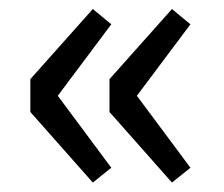

<svg xmlns="http://www.w3.org/2000/svg" viewBox="-20 -460 487 417"><path d="M181.6 -63.5 45.9 -216.8V-288.1L181.6 -440.4L221.7 -407.2L105.5 -252L221.7 -95.7ZM353.5 -63.5 217.8 -216.8V-288.1L353.5 -440.4L393.6 -407.2L277.3 -252L393.6 -95.7Z"/></svg>

Font: Varta Light SemiBold
Style: Regular
Weight: 600
Version: Version 1.004